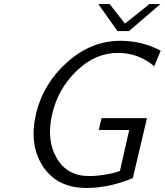

<svg xmlns="http://www.w3.org/2000/svg" viewBox="-20 -913 816 951"><path d="M467 -893H523L599 -796L720 -893H775L619 -759H562ZM158 -347Q158 -348 158 -349.5Q158 -351 159 -352Q195 -500 313.5 -605.5Q432 -711 577 -711Q682 -711 776 -662L744 -585Q665 -651 565 -651Q451 -651 358.5 -561Q266 -471 238 -346Q209 -218 261 -129.5Q313 -41 421 -41Q457 -41 494.5 -47Q532 -53 549.5 -58Q567 -63 574 -66L620 -269H469L483 -328H708L638 -31Q521 18 408 18Q263 18 193 -88.5Q123 -195 158 -347Z"/></svg>

Font: Coval
Style: ExtraLight Italic
Weight: 200
Foundry: Context Ltd
Version: Version 001.000